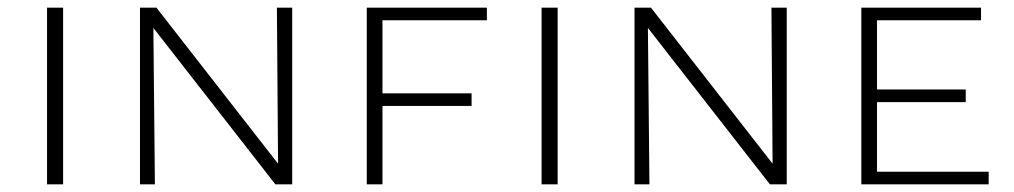

<svg xmlns="http://www.w3.org/2000/svg" viewBox="-20 -482 2650 502"><path d="M103 -462H145V0H103Z M744 -462V0H700L381 -409L385 0H346V-462H389L707 -54L704 -462Z M980 -429V-238H1213V-205H980V0H939V-462H1253V-429Z M1396 -462H1438V0H1396Z M2037 -462V0H1993L1674 -409L1678 0H1639V-462H1682L2000 -54L1997 -462Z M2565 -33V0H2232V-462H2545V-429H2273V-248H2505V-215H2273V-33Z"/></svg>

Font: Ysabeau SC Light
Style: Regular
Weight: 300
Designer: Christian Thalmann (Catharsis Fonts)
Version: Version 0.003